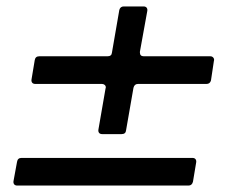

<svg xmlns="http://www.w3.org/2000/svg" viewBox="-20 -577 735 597"><path d="M298 -160Q291 -160 288 -164Q285 -168 286 -174L308 -301L309 -305Q309 -310 305.5 -313Q302 -316 297 -316H90Q83 -316 80 -320Q77 -324 78 -330L88 -390Q90 -402 102 -402H314Q327 -402 328 -413L351 -546Q354 -557 365 -557H426Q433 -557 436 -553Q439 -549 438 -543L415 -416V-414Q415 -402 427 -402H634Q640 -402 643.5 -397.5Q647 -393 645 -387L636 -327Q633 -316 622 -316H409Q398 -316 395 -304L372 -172Q371 -160 358 -160ZM34 0Q27 0 24 -4Q21 -8 22 -14L33 -74Q35 -86 47 -86H578Q585 -86 588 -82Q591 -78 590 -72L580 -12Q577 0 566 0Z"/></svg>

Font: Open Sauce Two Medium Italic
Style: Regular
Weight: 500
Italic angle: -10°
Designer: Alfredo Marco Pradil
Foundry: Creative Sauce Fz LLC
Version: Version 1.477